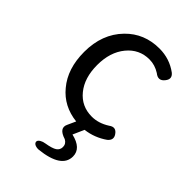

<svg xmlns="http://www.w3.org/2000/svg" viewBox="-239 -647 987 987"><g transform="rotate(45 254.5 -153.5)"><path d="M218 247Q205 242 203 232Q201 221 216 212Q228 205 243 203Q286 196 303 184.5Q320 173 320 152Q320 129 298 117Q234 97 255 55L275 11Q175 0 115 -73Q51 -149 51 -271Q51 -401 130 -482Q203 -557 313 -557Q387 -557 445 -514Q472 -492 450 -464Q425 -431 392 -458Q356 -481 316 -481Q242 -481 194 -422.5Q146 -364 146 -270.5Q146 -177 192.5 -120Q239 -63 314 -63Q363 -63 410 -93Q442 -117 464 -83Q481 -57 455 -35Q401 3 336 11L309 72Q391 91 391 150Q391 234 241 250Q229 251 218 247Z"/></g></svg>

Font: GenSenRounded TW R
Style: Regular
Weight: 400
Version: Version 1.501;PS 1;hotconv 16.6.51;makeotf.lib2.5.65220